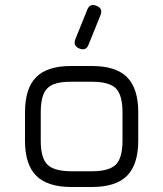

<svg xmlns="http://www.w3.org/2000/svg" viewBox="-20 -748 653 768"><path d="M297 -554Q271 -565 281.5 -591.5L329 -709Q339.5 -736 366.5 -724.5Q392.5 -714.5 382 -687.5L334.5 -570Q324.5 -543 297 -554ZM265.5 0Q170 0 125 -45Q80 -90 80 -184.5V-298.5Q80 -395 125 -439.8Q170 -484.5 265.5 -484H347.5Q443.5 -484 488.2 -439.2Q533 -394.5 533 -298.5V-185.5Q533 -90 488.2 -45Q443.5 0 347.5 0ZM143 -184.5Q143 -116 169.8 -89.5Q196.5 -63 265.5 -63H347.5Q417 -63 443.5 -89.8Q470 -116.5 470 -185.5V-298.5Q470 -368 443.5 -394.5Q417 -421 347.5 -421H265.5Q219.5 -421.5 192.8 -410.2Q166 -399 154.5 -372.2Q143 -345.5 143 -298.5Z"/></svg>

Font: Jura Light Medium
Style: Regular
Weight: 500
Version: Version 5.106